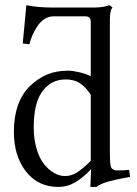

<svg xmlns="http://www.w3.org/2000/svg" viewBox="-20 -718 534 750"><path d="M334.5 -89.4V-348.1Q314.5 -378.4 292 -393.1Q269.5 -407.7 236.3 -407.7Q177.2 -407.7 142.6 -356.9Q111.8 -312 111.8 -220.7Q111.8 -173.8 123 -136.2Q134.3 -98.6 152.6 -76.2Q170.9 -53.7 191.9 -42Q212.9 -30.3 233.9 -30.3Q257.8 -30.3 280 -43.9Q302.2 -57.6 334.5 -89.4ZM407.7 -697.8 419.4 -689Q409.2 -677.7 409.2 -640.6V-119.6Q409.2 -78.6 413.1 -66.9Q415 -60.5 421.6 -56.4Q428.2 -52.2 435.1 -52.2Q469.2 -52.2 484.4 -54.7L488.3 -27.3Q435.1 -17.6 403.3 -8.8Q371.6 0 356.9 12.2H333L335.9 -57.1Q303.7 -23.4 273.4 -5.6Q243.2 12.2 208 12.2Q128.4 12.2 81.3 -48.3Q34.2 -108.9 34.2 -203.1Q34.2 -319.3 96.7 -381.8Q128.9 -412.1 164.1 -427Q199.2 -441.9 247.1 -441.9Q263.7 -441.9 290.8 -435.5Q317.9 -429.2 334.5 -419.9V-631.3Q334.5 -644.5 329.3 -649.4Q324.2 -654.3 310.5 -654.3H189.5Q170.9 -654.3 154.5 -644Q138.2 -633.8 126.7 -616.7Q115.2 -599.6 107.4 -581.8Q99.6 -564 94.7 -544.9L68.8 -548.3L83 -697.8Q125.5 -688.5 189.5 -688.5H348.1Q385.3 -689 407.7 -697.8Z"/></svg>

Font: Libertinage
Style: l
Weight: 400
Designer: OSP
Foundry: OSP
Version: Version 1.0; 2008; OFL relea